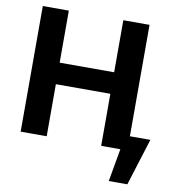

<svg xmlns="http://www.w3.org/2000/svg" viewBox="-95 -793 992 1064"><g transform="rotate(10 401.5 -261.0)"><path d="M59.6 -707H206.1V-414.1H512.7V-707H660.2V-80.1H775.4L692.4 184.6H587.9L620.6 0H512.7V-293H206.1V0H59.6Z"/></g></svg>

Font: Pretendard
Style: Bold
Weight: 700
Designer: Base glyphs from Inter by Rasmus Andersson; Hangeul glyphs from Noto Sans CJK(Source Han Sans) by Jang Soo-young and Kan
Foundry: Kil Hyung-jin
Version: Version 1.309